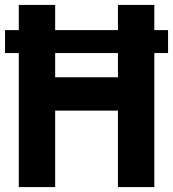

<svg xmlns="http://www.w3.org/2000/svg" viewBox="-21 -760 702 780"><path d="M-0.6 -544.5V-637.7H661.8V-544.5ZM55.3 0V-740H203.1V-446.1H458.2V-740H605.9V0H458.2V-310.6H203.1V0Z"/></svg>

Font: Encode Sans Condensed Thin
Style: Regular
Weight: 100
Width: 3
Designer: Multiple Designers
Foundry: Impallari Type
Version: Version 3.002